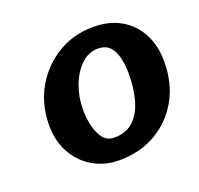

<svg xmlns="http://www.w3.org/2000/svg" viewBox="-84 -867 626 604"><g transform="rotate(-20 229.0 -565.0)"><path d="M219.5 -353.5Q170.5 -353.5 131.5 -376.5Q92.5 -399.5 70.5 -439.8Q48.5 -480 48.5 -531Q48.5 -601.5 80.2 -656.8Q112 -712 165.2 -744Q218.5 -776 284 -776Q338.5 -776 377.2 -753.2Q416 -730.5 436.8 -690.2Q457.5 -650 457.5 -598Q457.5 -525 426.5 -470Q395.5 -415 341.8 -384.2Q288 -353.5 219.5 -353.5ZM228 -426Q269.5 -426 294 -450Q318.5 -474 329 -513Q339.5 -552 339.5 -596.5Q339.5 -650.5 324 -678.8Q308.5 -707 275.5 -707Q243 -707 218.2 -683Q193.5 -659 179.5 -621.5Q165.5 -584 165.5 -543Q165.5 -494.5 181.2 -460.2Q197 -426 228 -426Z"/></g></svg>

Font: Merriweather Sans SemiBold
Style: Italic
Weight: 600
Italic angle: -7.5°
Designer: Eben Sorkin
Foundry: Eben Sorkin
Version: Version 2.001